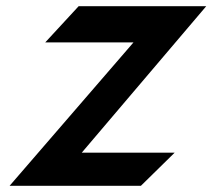

<svg xmlns="http://www.w3.org/2000/svg" viewBox="-20 -600 686 620"><path d="M11 0H435L544 -107H244L646 -580H234L126 -463H411Z"/></svg>

Font: Charger Sport
Style: UltNrwObl
Weight: 1000
Designer: Jasper
Foundry: Cannot Into Space Fonts
Version: Version 1.1